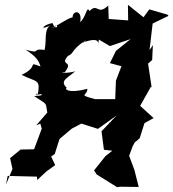

<svg xmlns="http://www.w3.org/2000/svg" viewBox="-20 -757 722 800"><path d="M190 -303 131 -235 148 -242 154 -221 122 -135 66 -134 22 -98 32 -53 5 12 12 -24 134 -21 135 -7 174 -43 210 -69 193 -105 208 -115 228 -178 279 -221 319 -242 388 -220 466 -276 403 -210 413 -133 448 -129 419 -106 372 -47 383 -30 468 23 481 21 558 22 540 -49 518 -108 533 -148 541 -163 562 -181 582 -244 620 -265 564 -316 609 -396 612 -392 597 -492 614 -507 617 -569 603 -548 616 -659 682 -691 678 -696 602 -718 578 -685 513 -737 514 -672 433 -678 431 -734C385 -690 388 -747 353 -711C341 -736 339 -685 314 -665C327 -730 259 -710 291 -659C297 -706 271 -681 196 -639C234 -673 215 -616 199 -661C158 -654 139 -625 198 -655C160 -642 176 -596 166 -549C107 -557 156 -530 87 -550C133 -519 140 -506 149 -480C89 -502 147 -481 70 -445C136 -412 149 -430 137 -360C141 -376 108 -357 153 -365C158 -355 130 -360 123 -356C189 -313 164 -336 181 -272ZM392 -592 438 -565 524 -594 463 -545 438 -494 486 -481 463 -421 460 -344H364L383 -342C298 -365 345 -355 344 -387C251 -363 249 -393 259 -390C227 -421 259 -429 293 -460C261 -450 218 -454 250 -456C290 -508 226 -480 263 -524C289 -534 275 -548 335 -588C342 -581 311 -584 326 -580C360 -592 399 -601 387 -563Z"/></svg>

Font: Asimov Aggro
Style: It
Weight: 500
Designer: Google
Version: Version 2.000980; 2014